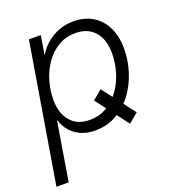

<svg xmlns="http://www.w3.org/2000/svg" viewBox="-145 -635 854 943"><g transform="rotate(-20 282.5 -163.5)"><path d="M356.4 -171.9 484.4 -4.9 434.6 36.6 307.1 -130.9ZM-11.2 204.1 109.4 -522.5H171.4L155.3 -424.3H156.7Q174.8 -456.1 203.6 -480.2Q232.4 -504.4 268.3 -517.8Q304.2 -531.2 344.2 -531.2Q402.3 -531.2 444.8 -505.1Q487.3 -479 510.3 -431.6Q533.2 -384.3 533.2 -320.3Q533.2 -259.8 514.4 -200.7Q495.6 -141.6 460.4 -94.2Q425.3 -46.9 375.5 -18.6Q325.7 9.8 263.2 9.8Q221.2 9.8 189.2 -4.6Q157.2 -19 136 -43.9Q114.7 -68.8 105 -101.1H103L52.7 204.1ZM255.9 -48.3Q306.2 -48.3 345.7 -71.8Q385.3 -95.2 413.1 -134.3Q440.9 -173.3 455.3 -221.7Q469.7 -270 469.7 -319.8Q469.7 -392.6 433.3 -433.1Q397 -473.6 334.5 -473.6Q283.7 -473.6 243.9 -450Q204.1 -426.3 176.5 -387Q148.9 -347.7 134.8 -299.6Q120.6 -251.5 120.6 -202.6Q120.6 -131.3 156 -89.8Q191.4 -48.3 255.9 -48.3Z"/></g></svg>

Font: Inter 28pt Light
Style: Italic
Weight: 300
Italic angle: -9.3988°
Designer: Rasmus Andersson
Foundry: rsms
Version: Version 4.001;git-66647c0bb